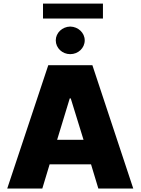

<svg xmlns="http://www.w3.org/2000/svg" viewBox="-20 -1081 807 1101"><path d="M222.7 0 264.6 -138.7H502L543.9 0H744.1L509.8 -707H256.8L21.5 0ZM382.8 -770.5C428.7 -770.5 465.8 -805.7 465.8 -849.6C465.8 -892.6 428.7 -927.7 382.8 -928.7C336.9 -927.7 299.8 -892.6 299.8 -849.6C299.8 -805.7 336.9 -770.5 382.8 -770.5ZM570.3 -1060.5H226.6V-974.6H570.3ZM307.6 -279.3 379.9 -516.6H385.7L459 -279.3Z"/></svg>

Font: Pretendard Black
Style: Regular
Weight: 900
Designer: Base glyphs from Inter by Rasmus Andersson; Hangeul glyphs from Noto Sans CJK(Source Han Sans) by Jang Soo-young and Kan
Foundry: Kil Hyung-jin
Version: Version 1.309;Glyphs 3.2 (3225)